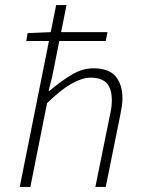

<svg xmlns="http://www.w3.org/2000/svg" viewBox="-20 -739 567 759"><path d="M58 0 202 -719H243L185 -430L172 -380H176Q222 -419 264 -444Q306 -469 349 -469Q411 -469 437.5 -436.5Q464 -404 464 -352Q464 -334 462 -321Q460 -308 456 -287L398 0H357L414 -281Q419 -303 420.5 -316Q422 -329 422 -343Q422 -388 402 -410Q382 -432 337 -432Q305 -432 262.5 -408Q220 -384 166 -331L100 0ZM84 -577 89 -608 181 -612H405L398 -577Z"/></svg>

Font: Source Sans 3 ExtraLight Light
Style: Italic
Weight: 300
Italic angle: -11°
Version: Version 3.052;hotconv 1.1.0;makeotfexe 2.6.0